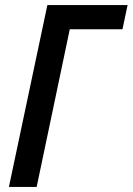

<svg xmlns="http://www.w3.org/2000/svg" viewBox="-20 -734 521 754"><path d="M15 0H124L254 -619H461L481 -714H166Z"/></svg>

Font: Noto Sans Display SemiCondensed Medium
Style: Italic
Weight: 500
Width: 4
Italic angle: -12°
Designer: Monotype Design Team
Foundry: Monotype Imaging Inc.
Version: Version 1.900